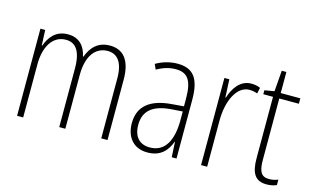

<svg xmlns="http://www.w3.org/2000/svg" viewBox="-82 -887 1838 1126"><g transform="rotate(15 836.5 -323.5)"><path d="M497 -539C425 -539 385 -497 362 -436H359C347 -495 311 -539 242 -539C164 -539 130 -485 112 -436H109L105 -529H76V0H113V-323C113 -426 156 -505 238 -505C293 -505 332 -468 332 -355V0H369V-328C369 -441 417 -505 492 -505C548 -505 587 -465 587 -364V0H625V-367C625 -486 576 -539 497 -539Z M907 -539C862 -539 816 -526 777 -503L791 -472C833 -496 871 -505 905 -505C976 -505 1007 -466 1007 -353V-307L934 -301C808 -291 737 -238 737 -133C737 -54 779 10 869 10C951 10 988 -38 1008 -92H1010L1015 0H1044V-357C1044 -486 1002 -539 907 -539ZM937 -271 1008 -276V-218C1007 -101 967 -22 875 -22C812 -22 776 -62 776 -133C776 -219 830 -262 937 -271Z M1355 -538C1286 -538 1249 -477 1231 -420H1228L1223 -529H1193V0H1230V-283C1230 -393 1274 -500 1354 -500C1372 -500 1389 -496 1402 -491L1410 -527C1393 -535 1374 -538 1355 -538Z M1598 -24C1549 -24 1535 -57 1535 -124V-496H1654V-529H1535V-657H1507L1497 -530L1438 -520V-496H1497V-124C1497 -36 1521 10 1592 10C1618 10 1637 5 1653 -2V-35C1639 -29 1619 -24 1598 -24Z"/></g></svg>

Font: Noto Sans Malayalam Condensed ExtraLight
Style: Regular
Weight: 200
Width: 3
Designer: Jelle Bosma - Monotype Design Team
Foundry: Monotype Imaging Inc.
Version: Version 2.104